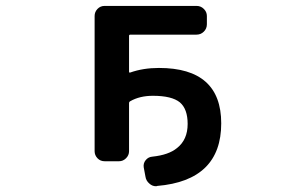

<svg xmlns="http://www.w3.org/2000/svg" viewBox="-20 -567 1040 653"><path d="M468.8 2Q466.8 -11.7 475.6 -22.5Q484.4 -33.2 498 -34.2Q553.7 -40 582 -63.5Q618.2 -91.8 618.2 -145.5Q618.2 -196.3 591.8 -218.8Q564.5 -241.2 500 -241.2Q455.1 -241.2 422.9 -222.7Q418.9 -220.7 418.9 -215.8V-52.7Q418.9 -39.1 408.7 -28.8Q398.4 -18.6 384.8 -18.6H335.9Q321.3 -18.6 311.5 -28.8Q301.8 -39.1 301.8 -52.7V-512.7Q301.8 -526.4 311.5 -536.6Q321.3 -546.9 335.9 -546.9H648.4Q663.1 -546.9 673.3 -536.6Q683.6 -526.4 683.6 -512.7V-484.4Q683.6 -469.7 673.3 -459.5Q663.1 -449.2 648.4 -449.2H423.8Q418.9 -449.2 418.9 -445.3V-323.2Q418.9 -319.3 422.9 -320.3Q466.8 -335.9 520.5 -335.9Q732.4 -335.9 732.4 -147.5Q732.4 46.9 514.6 65.4Q512.7 66.4 510.7 66.4Q498 66.4 488.3 57.6Q476.6 47.9 474.6 33.2Z"/></svg>

Font: Rounded-L Mgen+ 1m medium
Style: Regular
Weight: 500
Designer: [Source Han Sans]
Ryoko NISHIZUKA  (kana & ideographs); Paul D. Hunt (Latin, Greek & Cyrillic); Wenlong ZHANG  (bopomofo
Version: Version 1.059.20150602